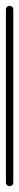

<svg xmlns="http://www.w3.org/2000/svg" viewBox="-20 -630 65 650"><path d="M0 -13H25V-598H0ZM13 -25Q9 -25 6 -23.5Q3 -22 1.5 -19Q0 -16 0 -13Q0 -9 1.5 -6Q3 -3 6 -1.5Q9 0 13 0Q16 0 19 -1.5Q22 -3 23.5 -6Q25 -9 25 -13Q25 -16 23.5 -19Q22 -22 19 -23.5Q16 -25 13 -25ZM13 -610Q9 -610 6 -608.5Q3 -607 1.5 -604Q0 -601 0 -598Q0 -594 1.5 -591Q3 -588 6 -586.5Q9 -585 13 -585Q16 -585 19 -586.5Q22 -588 23.5 -591Q25 -594 25 -598Q25 -601 23.5 -604Q22 -607 19 -608.5Q16 -610 13 -610Z"/></svg>

Font: Wavefont Thin
Style: Regular
Weight: 100
Monospace: yes
Version: Version 3.005;gftools[0.9.33]